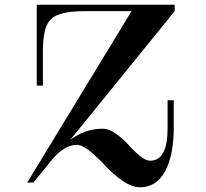

<svg xmlns="http://www.w3.org/2000/svg" viewBox="-20 -770 870 810"><path d="M261 -161 717 -723H535L95 0H121L195 -91Q250 -159 304 -159Q327 -159 361 -131Q395 -103 425.5 -69.5Q456 -36 496 -8Q536 20 571 20Q640 20 676.5 -47.5Q713 -115 713 -232V-347H687V-228Q687 -92 613 -92Q595 -92 569.5 -113Q544 -134 521.5 -159.5Q499 -185 469 -206Q439 -227 413 -227Q337 -227 274 -178ZM135 -409V-750H717V-723H337Q230 -723 195.5 -690Q161 -657 161 -556V-409Z"/></svg>

Font: Solide Mirage
Style: Etroit
Weight: 400
Designer: Jérémy Landes
Foundry: Velvetyne Type Foundry
Version: Version 1.1